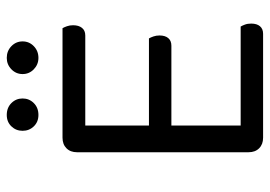

<svg xmlns="http://www.w3.org/2000/svg" viewBox="-138 -680 817 582"><g transform="rotate(-90 271.0 -388.5)"><path d="M145 0Q125 0 113 -12Q101 -24 101 -44V-564Q101 -584 113 -596Q125 -608 145 -608H477Q480 -603 483 -594.5Q486 -586 486 -576Q486 -559 478 -549Q470 -539 455 -539H182V-346H446Q449 -341 452 -332.5Q455 -324 455 -314Q455 -297 447 -287.5Q439 -278 424 -278H182V-68H482Q485 -63 488 -55Q491 -47 491 -36Q491 -19 483 -9.5Q475 0 460 0ZM264 -729Q264 -709 250 -695Q236 -681 214 -681Q193 -681 179.5 -695Q166 -709 166 -729Q166 -749 179.5 -763Q193 -777 214 -777Q236 -777 250 -763Q264 -749 264 -729ZM437 -729Q437 -709 422.5 -695Q408 -681 387 -681Q367 -681 352.5 -695Q338 -709 338 -729Q338 -749 352.5 -763Q367 -777 387 -777Q408 -777 422.5 -763Q437 -749 437 -729Z"/></g></svg>

Font: Baloo Da 2
Style: Regular
Weight: 400
Designer: Noopur Datye, Sulekha Rajkumar and Ek Type
Foundry: Ek Type
Version: Version 1.640;hotconv 1.0.111;makeotfexe 2.5.65597; ttfautoh